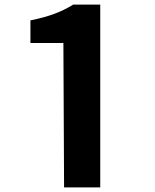

<svg xmlns="http://www.w3.org/2000/svg" viewBox="-20 -779 676 839"><path d="M260 40H418V-759H300C249 -727 193 -706 113 -690V-591H257Z"/></svg>

Font: GenEiGothic-pro-Regular
Style: Bold
Weight: 700
Designer: Ryoko NISHIZUKA (kana & ideographs); Paul D. Hunt (Latin, Greek & Cyrillic); Wenlong ZHANG (bopomofo); Sandoll Communica
Foundry: Adobe Systems Incorporated; o_tamon
Version: Version 1.000.140830